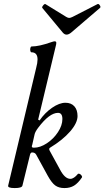

<svg xmlns="http://www.w3.org/2000/svg" viewBox="-20 -933 525 966"><path d="M314.9 -758.8Q304.7 -758.8 295.9 -769L192.9 -893.1Q189.9 -897 197.3 -906Q204.6 -915 209 -912.1L313 -848.1Q321.8 -842.8 328.1 -842.8Q334.5 -842.8 345.2 -848.1L470.2 -912.1Q476.1 -915.5 482.2 -906.2Q488.3 -897 482.9 -893.1L336.9 -768.1Q324.7 -758.8 314.9 -758.8ZM54.2 13.2Q18.1 13.2 21 1L162.1 -591.8Q168.9 -617.2 168.9 -633.8Q168.9 -669.9 138.2 -669.9Q134.3 -669.9 132.6 -677.2Q130.9 -684.6 132.8 -691.9Q134.8 -699.2 139.2 -699.2Q176.8 -699.2 238.8 -721.2Q250.5 -725.1 254.9 -725.1Q263.2 -725.1 263.2 -717.8Q263.2 -710.9 261.2 -704.1L171.9 -331.1L179.2 -327.1Q205.6 -365.7 242.2 -390.9Q278.8 -416 309.1 -416Q337.9 -416 354 -398.2Q370.1 -380.4 370.1 -349.1Q370.1 -314.5 332.8 -271.5Q295.4 -228.5 231.9 -189.9Q223.6 -185.1 231 -172.9L280.8 -82Q305.7 -33.2 334 -33.2Q351.6 -33.2 372.1 -58.1Q375.5 -60.5 380.9 -58.1Q386.2 -55.7 390.4 -49.8Q394.5 -43.9 392.1 -40Q372.6 -11.2 352.5 1Q332.5 13.2 304.2 13.2Q275.9 13.2 258.1 0.2Q240.2 -12.7 220.2 -48.8L162.1 -154.8Q156.2 -166 141.1 -166Q132.8 -166 129.9 -149.9L92.8 1Q89.8 13.2 54.2 13.2ZM150.9 -189.9Q182.1 -189.9 215.8 -212.2Q249.5 -234.4 271.7 -268.3Q293.9 -302.2 293.9 -334Q293.9 -365.2 272 -365.2Q228.5 -365.2 171.9 -290Q156.2 -269 153.8 -255.9L142.1 -204.1Q140.1 -200.2 140.1 -195.8Q140.1 -189.9 150.9 -189.9Z"/></svg>

Font: Junicode SmCond Medium
Style: Italic
Weight: 500
Width: 4
Italic angle: -11°
Designer: Peter S. Baker
Version: Version 2.206